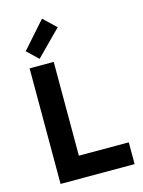

<svg xmlns="http://www.w3.org/2000/svg" viewBox="-138 -1027 824 1107"><g transform="rotate(-15 274.0 -474.0)"><path d="M82 0V-690H226V-130H524V0ZM86 -791 225 -948 300 -877 152 -728Z"/></g></svg>

Font: Oxanium
Style: Bold
Weight: 700
Designer: Severin Meyer
Version: Version 2.000